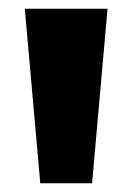

<svg xmlns="http://www.w3.org/2000/svg" viewBox="-20 -828 304 441"><path d="M72.5 -407 37 -808H227L191.5 -407Z"/></svg>

Font: Encode Sans SmExp XBd
Style: Regular
Weight: 800
Width: 6
Designer: Multiple Designers
Foundry: Impallari Type
Version: Version 3.002; ttfautohint (v1.8.3) -l 8 -r 50 -G 200 -x 14 